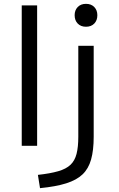

<svg xmlns="http://www.w3.org/2000/svg" viewBox="-20 -758 619 998"><path d="M93 0V-730H173V0ZM177 151Q241 144 282.5 132Q324 120 346.5 98.5Q369 77 378 41.5Q387 6 387 -47V-520H467V-47Q467 23 453.5 71Q440 119 409 148.5Q378 178 324 195Q270 212 188 220ZM427 -619Q400 -619 384 -635.5Q368 -652 368 -679Q368 -705 384 -721.5Q400 -738 427 -738Q454 -738 470 -721.5Q486 -705 486 -679Q486 -652 470 -635.5Q454 -619 427 -619Z"/></svg>

Font: M PLUS 2
Style: Regular
Weight: 400
Designer: Coji Morishita
Foundry: UNDERFOREST DESIGN
Version: Version 1.001